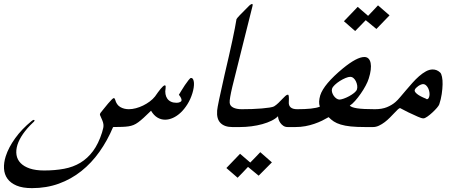

<svg xmlns="http://www.w3.org/2000/svg" viewBox="-163 -725 2414 993"><path d="M832 -242.7Q822.3 -211.4 806.4 -186Q790.5 -160.6 771.7 -142.8Q752.9 -125 731.9 -115.5Q710.9 -106 690.9 -106Q669.4 -106 650.9 -117.2Q632.3 -128.4 618.2 -152.3Q596.2 -130.9 580.6 -116.5Q564.9 -102.1 552.2 -92.8Q539.6 -83.5 527.6 -78.6Q515.6 -73.7 501 -71.5Q486.3 -69.3 467.5 -68.8Q448.7 -68.4 421.9 -67.9Q392.6 2 351.3 60.1Q310.1 118.2 257.6 159.9Q205.1 201.7 141.1 224.9Q77.1 248 2.4 248Q-45.9 248 -77.1 234.9Q-108.4 221.7 -124.5 199.2Q-140.6 176.8 -142.3 146.7Q-144 116.7 -133.3 83Q-118.7 37.6 -84.5 -10Q-50.3 -57.6 0.5 -99.1Q2.4 -101.1 5.6 -102.8Q8.8 -104.5 11.2 -105Q17.1 -105 15.1 -100.1Q14.2 -96.2 7.8 -91.3Q-23.4 -62 -43.7 -32.7Q-64 -3.4 -72.8 23.9Q-81.5 52.2 -77.6 76.4Q-73.7 100.6 -56.4 118.4Q-39.1 136.2 -8.8 146.5Q21.5 156.7 65.4 156.7Q121.6 156.7 168.5 147.9Q215.3 139.2 252.7 116.7Q290 94.2 318.1 56.4Q346.2 18.6 364.7 -39.6Q369.1 -54.2 371.1 -63.7Q373 -73.2 371.8 -82.5Q370.6 -91.8 366.2 -102.3Q361.8 -112.8 354.5 -129.4Q353 -133.3 354.5 -136.2Q355.5 -138.7 356.4 -140.6Q357.4 -142.6 359.9 -145L359.4 -144.5Q366.2 -152.8 376.2 -165.3Q386.2 -177.7 396 -189.5Q405.8 -201.2 414.1 -209.5Q422.4 -217.8 425.8 -217.8Q429.7 -217.8 432.6 -209.5Q439.5 -183.1 458.7 -171.6Q478 -160.2 503.4 -160.2Q521 -160.2 540 -165.3Q559.1 -170.4 577.1 -179.2Q595.2 -188 611.3 -200Q627.4 -211.9 638.7 -226.1Q654.8 -249.5 667.7 -265.4Q680.7 -281.2 688.5 -283.7Q693.4 -283.7 693.8 -279.5Q694.3 -275.4 693.4 -268.1Q690.4 -252 692.9 -238.3Q695.3 -224.6 702.4 -214.6Q709.5 -204.6 721.4 -199Q733.4 -193.4 750 -193.4Q760.3 -193.4 767.3 -196.8Q774.4 -200.2 775.4 -203.1Q778.8 -214.4 762.2 -234.9Q766.1 -241.2 774.7 -255.6Q783.2 -270 793.2 -284.7Q803.2 -299.3 812 -310.5Q820.8 -321.8 824.7 -321.8Q832 -321.8 835.7 -314.7Q839.4 -307.6 840.1 -296.4Q840.8 -285.2 838.6 -271Q836.4 -256.8 832 -242.7Z M1072.3 -67.9H1038.6Q998.5 -67.9 977.5 -88.9Q956.5 -109.9 960 -153.3Q960.9 -165.5 970.5 -211.7Q980 -257.8 998.5 -338.4Q1022.9 -441.9 1038.6 -514.9Q1054.2 -587.9 1060.1 -626Q1062 -630.4 1077.9 -647.2Q1093.8 -664.1 1127 -696.8Q1136.2 -704.6 1140.6 -704.6Q1146 -704.6 1142.1 -690.4Q1116.2 -587.9 1090.3 -483.6Q1064.5 -379.4 1038.6 -276.4Q1031.2 -245.1 1027.6 -223.9Q1023.9 -202.6 1024.9 -193.4Q1026.4 -177.2 1043.2 -168.7Q1060.1 -160.2 1086.9 -160.2H1101.6Z M1243.2 114.7 1174.8 183.6 1119.6 138.2Q1107.4 151.4 1093 166.5Q1078.6 181.6 1065.9 194.3L1007.8 144L1078.6 70.3L1131.3 115.7Q1144 103 1157.5 88.9Q1170.9 74.7 1183.1 62ZM1359.4 -67.9H1325.2Q1312 -67.9 1302.5 -74.2Q1293 -80.6 1286.9 -89.4Q1280.8 -98.1 1277.8 -107.7Q1274.9 -117.2 1274.9 -124Q1262.7 -111.3 1241.5 -100.8Q1220.2 -90.3 1193.8 -83Q1167.5 -75.7 1137.5 -71.8Q1107.4 -67.9 1077.6 -67.9H1043.9L1072.8 -160.2H1087.4Q1114.3 -160.2 1141.4 -161.1Q1168.5 -162.1 1191.4 -164.1Q1214.4 -166 1231.2 -168.7Q1248 -171.4 1254.4 -174.8Q1266.1 -182.1 1276.9 -192.6Q1287.6 -203.1 1296.6 -212.6Q1305.7 -222.2 1313 -228.8Q1320.3 -235.4 1326.2 -235.4Q1333 -235.4 1330.6 -196.3Q1329.6 -179.2 1340.3 -169.7Q1351.1 -160.2 1374 -160.2H1388.7Z M1851.6 -645.5 1783.7 -575.2 1728.5 -620.6Q1715.3 -607.9 1701.2 -592.5Q1687 -577.1 1673.8 -564.5L1615.7 -615.2L1687 -689.5L1740.7 -643.1Q1753.4 -655.8 1766.6 -670.2Q1779.8 -684.6 1792 -697.3ZM1683.1 -262.7Q1686 -272 1684.3 -283.2Q1682.6 -294.4 1677.7 -304.4Q1672.9 -314.5 1665.3 -321Q1657.7 -327.6 1647.9 -327.6Q1638.7 -327.6 1624 -321.5Q1609.4 -315.4 1594.7 -306.2Q1580.1 -296.9 1568.6 -286.1Q1557.1 -275.4 1554.2 -265.6Q1551.8 -257.8 1554.4 -248Q1557.1 -238.3 1563 -229.7Q1568.8 -221.2 1576.9 -215.6Q1585 -210 1592.8 -210Q1600.1 -210 1614.3 -214.8Q1628.4 -219.7 1642.8 -227.5Q1657.2 -235.4 1668.7 -244.6Q1680.2 -253.9 1683.1 -262.7ZM1760.3 -67.9H1726.6Q1682.1 -67.9 1651.6 -71Q1621.1 -74.2 1599.4 -80.8Q1577.6 -87.4 1563.2 -96.9Q1548.8 -106.4 1536.6 -119.1Q1521 -109.9 1502.4 -100.8Q1483.9 -91.8 1462.4 -84.5Q1440.9 -77.1 1416.5 -72.5Q1392.1 -67.9 1364.7 -67.9H1331.1L1359.9 -160.2H1374.5Q1414.6 -160.2 1444.6 -163.3Q1474.6 -166.5 1491.2 -173.3Q1486.8 -186 1487.5 -200.4Q1488.3 -214.8 1493.2 -231.9Q1511.7 -289.6 1610.8 -371.6Q1682.6 -430.2 1721.2 -430.2Q1734.9 -430.2 1742.9 -421.9Q1751 -413.6 1753.9 -398.9Q1756.8 -384.3 1754.4 -363.8Q1752 -343.3 1744.1 -318.8Q1739.3 -302.7 1728 -281.7Q1716.8 -260.7 1702.6 -240.5Q1688.5 -220.2 1673.6 -203.4Q1658.7 -186.5 1646 -178.7Q1654.3 -169.4 1684.3 -164.8Q1714.4 -160.2 1775.4 -160.2H1789.6Z M2056.6 -224.1Q2059.6 -232.9 2058.3 -244.4Q2057.1 -255.9 2052.7 -266.1Q2048.3 -276.4 2041 -283.2Q2033.7 -290 2024.9 -290Q2020 -290 2013.2 -287.1Q2006.3 -284.2 2000 -279.8Q1993.7 -275.4 1988.5 -270Q1983.4 -264.6 1981.9 -259.3Q1979.5 -251 1993.7 -239.3Q2007.8 -227.5 2040.5 -214.4Q2041.5 -213.4 2042.7 -212.6Q2043.9 -211.9 2044.9 -211.9Q2052.7 -211.9 2056.6 -224.1ZM2108.9 -185.5Q2106.9 -179.2 2096.7 -167.2Q2086.4 -155.3 2073.2 -143.1Q2060.1 -130.9 2047.1 -121.8Q2034.2 -112.8 2026.9 -112.8Q2016.6 -112.8 1997.6 -121.6Q1978.5 -130.4 1947.8 -144.5Q1907.2 -166 1906.2 -166Q1901.9 -166 1894.3 -158.7Q1886.7 -151.4 1876.5 -140.6Q1866.2 -129.9 1853.5 -116.9Q1840.8 -104 1826.7 -93.3Q1812.5 -82.5 1797.1 -75.2Q1781.7 -67.9 1766.1 -67.9H1732.4L1761.2 -160.2H1775.9Q1812.5 -160.2 1838.1 -170.7Q1863.8 -181.2 1882.3 -197.3Q1893.6 -207 1907.2 -223.4Q1920.9 -239.7 1936.8 -258.3Q1952.6 -276.9 1969.7 -296.1Q1986.8 -315.4 2004.4 -330.8Q2022 -346.2 2039.8 -356Q2057.6 -365.7 2074.7 -365.7Q2085 -365.7 2094.7 -362.1Q2104.5 -358.4 2113.8 -349.6Q2119.6 -343.8 2123 -327.4Q2126.5 -311 2126 -288.3Q2125.5 -265.6 2121.6 -238.8Q2117.7 -211.9 2108.9 -185.5Z"/></svg>

Font: XB Zar
Style: Italic
Weight: 400
Italic angle: -12°
Designer: Behnam
Foundry: Irmug
Version: Version 8.005 2009